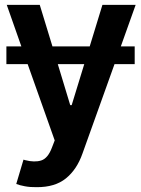

<svg xmlns="http://www.w3.org/2000/svg" viewBox="-20 -566 582 790"><path d="M130.9 204.1Q104.5 204.6 82.3 200.4Q60.1 196.3 46.9 190.9L76.7 90.8L83 92.8Q122.1 103 149.7 94.2Q177.2 85.4 193.8 41L205.1 11.7L93.8 -302.2H6.3V-375H67.9L7.8 -545.9H143.6L195.8 -375H349.1L401.4 -545.9H538.1L477.1 -375H534.2V-302.2H451.2L319.3 65.9Q296.4 131.3 251.2 168Q206.1 204.6 130.9 204.1ZM269 -133.3H274.9L326.7 -302.2H217.8Z"/></svg>

Font: Inter Tight SemiBold
Style: Regular
Weight: 600
Designer: Rasmus Andersson
Foundry: rsms
Version: Version 3.004; ttfautohint (v1.8.4.7-5d5b)